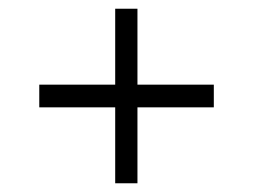

<svg xmlns="http://www.w3.org/2000/svg" viewBox="-20 -473 580 440"><path d="M244 -53V-227H70V-279H244V-453H295V-279H470V-227H295V-53Z"/></svg>

Font: Azeri Sans Light
Style: Regular
Weight: 300
Designer: Hector Gatti & Omnibus-Type (original fonts) / Cristiano Sobral (main changes and remastering)
Version: Version 1.000; ttfautohint (v1.6)